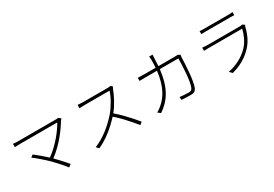

<svg xmlns="http://www.w3.org/2000/svg" viewBox="40 -1748 3920 2750"><g transform="rotate(-30 2000.0 -372.5)"><path d="M692 -4C668 -34 631 -77 591 -119L584 -127C581 -130 579 -132 577 -135L569 -143C552 -162 534 -180 517 -196C697 -331 815 -499 886 -614C891 -621 897 -628 905 -636L866 -666C856 -662 840 -662 819 -662H211C176 -662 149 -663 121 -667V-612C140 -614 173 -615 211 -615H824C772 -521 649 -353 481 -231C412 -295 322 -370 288 -394L250 -364C300 -329 418 -226 479 -165C541 -101 614 -19 649 29L692 -4Z M1876 -21C1832 -74 1770 -146 1703 -214L1695 -222C1692 -226 1688 -230 1684 -233L1676 -241C1671 -246 1666 -251 1661 -256L1654 -263C1630 -286 1607 -307 1584 -327C1657 -413 1721 -541 1756 -633C1759 -642 1768 -657 1773 -664L1742 -687C1729 -683 1711 -682 1685 -682H1288C1257 -682 1207 -687 1201 -687V-632C1205 -632 1256 -635 1288 -635H1700C1674 -543 1596 -413 1527 -333C1419 -213 1284 -96 1123 -32L1161 7C1273 -42 1369 -114 1456 -194L1463 -200C1470 -207 1477 -214 1484 -221L1491 -228C1498 -234 1505 -241 1512 -248L1519 -255C1520 -256 1521 -258 1522 -259L1529 -266L1536 -273L1543 -280L1549 -287C1550 -288 1551 -289 1552 -290C1579 -267 1605 -242 1631 -216L1639 -208C1642 -205 1646 -201 1650 -197L1657 -190C1663 -183 1669 -177 1676 -171L1683 -163L1690 -155C1746 -95 1798 -35 1836 14L1876 -21Z M2478 -542H2784C2784 -437 2774 -161 2730 -76C2719 -52 2698 -44 2671 -44C2627 -44 2578 -48 2522 -54L2527 -4C2538 -4 2548 -3 2559 -3L2569 -2C2608 0 2646 1 2680 1C2728 1 2752 -11 2772 -49C2818 -142 2829 -438 2832 -527C2833 -542 2834 -554 2837 -572L2800 -591C2787 -590 2773 -589 2745 -589H2481C2481 -590 2481 -592 2481 -593L2482 -603C2482 -604 2482 -606 2482 -608L2483 -617C2485 -644 2487 -672 2487 -701C2488 -725 2489 -752 2491 -774H2435C2439 -751 2440 -723 2440 -700C2440 -661 2438 -624 2435 -589H2243C2204 -589 2173 -590 2142 -592V-540C2170 -542 2193 -542 2227 -542H2431C2402 -299 2319 -166 2217 -80C2193 -59 2160 -35 2134 -22L2179 13C2337 -95 2442 -240 2478 -542Z M3788 -729C3766 -726 3743 -725 3712 -725H3321C3290 -725 3268 -726 3243 -729V-678C3251 -678 3259 -679 3267 -679H3276C3290 -680 3304 -680 3321 -680H3722C3749 -680 3769 -680 3788 -678V-729ZM3703 -175C3778 -256 3820 -362 3843 -461C3845 -467 3849 -475 3853 -482L3817 -505C3807 -501 3791 -499 3774 -499H3239C3215 -499 3189 -501 3157 -505V-452C3185 -454 3210 -454 3231 -454H3789C3770 -370 3728 -270 3663 -201C3573 -105 3451 -41 3315 -14L3354 29C3481 -5 3596 -59 3703 -175Z"/></g></svg>

Font: Glow Sans SC Normal Light
Style: Regular
Weight: 300
Designer: Ryoko NISHIZUKA (kana, bopomofo & ideographs); Paul D. Hunt (Latin, Greek & Cyrillic); Sandoll Communications, Soo-young
Version: Version 0.93